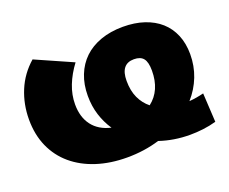

<svg xmlns="http://www.w3.org/2000/svg" viewBox="-99 -719 1061 891"><g transform="rotate(-20 432.0 -273.5)"><path d="M571 -177Q636 -227 636 -325Q636 -367 621.5 -385Q607 -403 575 -403Q509 -403 509 -320Q509 -271 525.5 -235.5Q542 -200 571 -177ZM391 15Q309 15 241 -7Q173 -29 124 -70.5Q75 -112 48.5 -171.5Q22 -231 22 -306Q22 -381 49.5 -447.5Q77 -514 133 -563L316 -482Q283 -438 265 -392Q247 -346 247 -299Q247 -236 278 -195Q309 -154 369 -140Q344 -177 330 -221Q316 -265 316 -316Q316 -372 334 -417.5Q352 -463 385.5 -495Q419 -527 468 -544.5Q517 -562 578 -562Q636 -562 682.5 -546.5Q729 -531 761.5 -502Q794 -473 811.5 -431Q829 -389 829 -336Q829 -278 809 -226.5Q789 -175 751 -132Q787 -135 823 -144L831 -1Q799 8 766 12Q733 16 701 16Q622 16 551 -8Q476 15 391 15Z"/></g></svg>

Font: Montserrat-Alt1 Black
Style: Regular
Weight: 900
Designer: Differentunic
Foundry: Differentunic
Version: Version 7.222